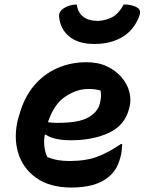

<svg xmlns="http://www.w3.org/2000/svg" viewBox="-20 -829 648 861"><path d="M367 -550Q421 -550 460.5 -531Q500 -512 525.5 -482Q551 -452 560 -417Q569 -382 561 -350L559 -342Q540 -267 468.5 -233.5Q397 -200 297 -200Q258 -200 229 -207Q200 -214 186 -225H181Q176 -198 179 -172Q182 -146 192 -125Q216 -115 239.5 -111Q263 -107 290 -107Q367 -107 418.5 -127Q470 -147 522 -183H528Q527 -167 525.5 -152.5Q524 -138 521 -127Q511 -90 497.5 -69.5Q484 -49 465 -34Q409 12 300 12Q204 12 143 -31Q82 -74 61 -145Q40 -216 62 -300L66 -312Q87 -390 131 -443Q175 -496 236 -523Q297 -550 367 -550ZM377 -430Q324 -430 273 -396Q222 -362 195 -281Q215 -278 236 -278Q333 -278 375.5 -302Q418 -326 428 -365Q433 -385 433 -399Q433 -413 431 -423Q421 -426 408.5 -428Q396 -430 377 -430ZM419 -735Q459 -738 486 -753.5Q513 -769 535 -809Q576 -809 600 -792Q615 -779 602 -750Q576 -689 524.5 -660.5Q473 -632 406 -632H400Q331 -632 290.5 -665.5Q250 -699 245 -754Q243 -776 263 -790Q289 -808 324 -809Q329 -774 352 -755Q375 -736 419 -735Z"/></svg>

Font: Recursive Sn Csl St
Style: Bold Italic
Weight: 700
Italic angle: -15°
Version: Version 1.079;hotconv 1.0.112;makeotfexe 2.5.65598; ttfautoh